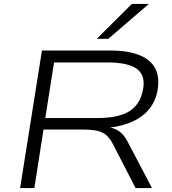

<svg xmlns="http://www.w3.org/2000/svg" viewBox="-20 -964 881 984"><path d="M83 0 195 -705H545Q636 -705 694.5 -681.5Q753 -658 776.5 -611.5Q800 -565 786 -493Q773 -435 736 -395Q699 -355 638.5 -332.5Q578 -310 497 -306L503 -315L517 -314Q557 -312 585.5 -294.5Q614 -277 634 -238L759 0H675L559 -225Q543 -256 524 -272Q505 -288 476.5 -294Q448 -300 401 -300H203L156 0ZM212 -359H477Q586 -359 641.5 -393Q697 -427 712 -500Q728 -575 683.5 -609.5Q639 -644 529 -644H257ZM476 -765 656 -944H743L535 -765Z"/></svg>

Font: Nunito Sans 10pt Expanded Light
Style: Italic
Weight: 300
Width: 7
Italic angle: -9°
Designer: Vernon Adams
Foundry: Vernon Adams
Version: Version 3.101;gftools[0.9.27]